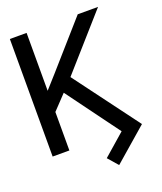

<svg xmlns="http://www.w3.org/2000/svg" viewBox="-158 -809 917 1085"><g transform="rotate(-20 300.5 -266.5)"><path d="M132.8 -358.9 203.1 -437.5 440.4 -707H562.5L280.3 -387.7L569.3 0L369.1 173.8L316.4 113.3L447.3 -1L214.4 -317.4L132.8 -231.4V0H32.2V-707H132.8Z"/></g></svg>

Font: Pretendard GOV
Style: Regular
Weight: 400
Designer: Base glyphs from Inter by Rasmus Andersson; Hangeul glyphs from Noto Sans CJK(Source Han Sans) by Jang Soo-young and Kan
Foundry: Kil Hyung-jin
Version: Version 1.309